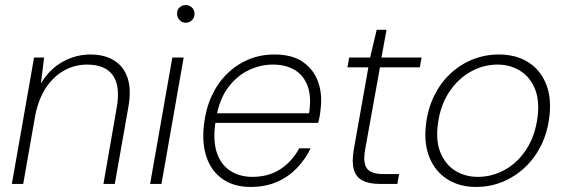

<svg xmlns="http://www.w3.org/2000/svg" viewBox="-20 -729 2243 761"><path d="M27 0 115 -501H155L142 -398Q177 -456 229 -484.5Q281 -513 338 -513Q395 -513 433 -489Q471 -465 486 -419Q501 -373 489 -306L435 0H390L442 -299Q458 -386 428 -429.5Q398 -473 325 -473Q277 -473 235 -450Q193 -427 163 -382.5Q133 -338 120 -273L72 0Z M575 0 663 -501H708L620 0ZM716 -639Q702 -639 692 -649Q682 -659 682 -674Q681 -690 691.5 -699.5Q702 -709 716 -709Q730 -709 740.5 -699.5Q751 -690 751 -674Q751 -659 741 -649Q731 -639 716 -639Z M974 12Q908 12 863.5 -18.5Q819 -49 799.5 -103.5Q780 -158 788 -232Q795 -296 818.5 -347.5Q842 -399 879.5 -436Q917 -473 964.5 -493Q1012 -513 1068 -513Q1138 -513 1180.5 -483.5Q1223 -454 1240.5 -405.5Q1258 -357 1251 -299Q1250 -286 1247.5 -271Q1245 -256 1241 -242H821L828 -280H1205Q1215 -345 1199.5 -387.5Q1184 -430 1148.5 -451.5Q1113 -473 1061 -473Q1012 -473 966 -451Q920 -429 885.5 -384Q851 -339 838 -268L835 -250Q823 -178 838 -128.5Q853 -79 890.5 -53.5Q928 -28 981 -28Q1044 -28 1090.5 -58Q1137 -88 1166 -141H1211Q1190 -97 1156 -62Q1122 -27 1076.5 -7.5Q1031 12 974 12Z M1486 0Q1443 0 1417 -13.5Q1391 -27 1382.5 -56.5Q1374 -86 1382 -135L1440 -462H1357L1364 -501H1447L1473 -611H1512L1492 -501H1651L1644 -462H1486L1427 -135Q1418 -82 1435 -60.5Q1452 -39 1500 -39H1562L1555 0Z M1867 12Q1802 12 1754 -18Q1706 -48 1683 -103Q1660 -158 1668 -232Q1675 -296 1700 -347.5Q1725 -399 1764 -436Q1803 -473 1852.5 -493Q1902 -513 1957 -513Q2024 -513 2072 -483.5Q2120 -454 2143 -399.5Q2166 -345 2158 -271Q2151 -207 2126 -155.5Q2101 -104 2061.5 -66.5Q2022 -29 1972.5 -8.5Q1923 12 1867 12ZM1874 -28Q1931 -28 1982 -56.5Q2033 -85 2067.5 -139Q2102 -193 2111 -268Q2119 -335 2098.5 -381Q2078 -427 2039 -450Q2000 -473 1952 -473Q1895 -473 1844 -444Q1793 -415 1758.5 -361.5Q1724 -308 1715 -233Q1707 -166 1727.5 -120Q1748 -74 1786.5 -51Q1825 -28 1874 -28Z"/></svg>

Font: DM Sans 17pt ExtraLight
Style: Italic
Weight: 250
Italic angle: -10°
Version: Version 4.004;gftools[0.9.30]